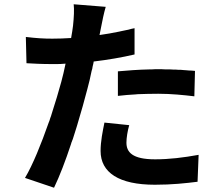

<svg xmlns="http://www.w3.org/2000/svg" viewBox="-20 -829 1040 899"><path d="M389 -412C397 -440 403 -468 409 -497L412 -507C413 -514 414 -520 416 -527L418 -536C418 -538 418 -540 419 -541C486 -549 550 -560 610 -574V-697C600 -695 590 -693 581 -690L571 -688C563 -686 555 -685 547 -683L538 -681C508 -675 477 -669 446 -665C449 -679 452 -693 454 -705C458 -727 467 -770 475 -797L325 -809C328 -786 326 -746 322 -709C320 -693 317 -673 313 -651C282 -649 254 -648 225 -648C184 -648 152 -650 101 -656L104 -533C139 -531 175 -529 223 -529C224 -529 226 -529 228 -529H237C253 -529 270 -529 287 -531C281 -500 274 -473 267 -446C255 -401 239 -349 222 -296L219 -286C216 -279 214 -272 212 -265L208 -255C173 -155 133 -56 97 4L233 50C259 -4 287 -77 312 -153L315 -163C316 -165 317 -166 317 -168L321 -178C327 -197 333 -216 339 -235L342 -245C360 -304 376 -362 389 -412ZM893 -497C883 -498 873 -499 863 -499L853 -500C848 -500 843 -501 838 -501L828 -502C820 -502 812 -502 804 -503H794C784 -504 774 -504 764 -504H755C743 -505 732 -505 721 -505C710 -505 700 -505 690 -504H680C628 -503 577 -499 532 -495V-380C561 -383 588 -386 615 -387L625 -388C656 -389 687 -390 721 -390C782 -390 840 -384 890 -378L893 -497ZM905 22 910 -104C838 -91 773 -83 706 -83C599 -83 572 -117 572 -161C572 -183 577 -215 585 -243L469 -255C461 -215 451 -168 451 -122C451 -21 537 36 705 36C785 36 849 29 905 22Z"/></svg>

Font: Glow Sans SC Normal
Style: Bold
Weight: 700
Designer: Ryoko NISHIZUKA (kana, bopomofo & ideographs); Paul D. Hunt (Latin, Greek & Cyrillic); Sandoll Communications, Soo-young
Version: Version 0.93